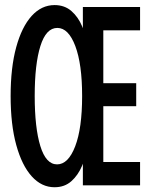

<svg xmlns="http://www.w3.org/2000/svg" viewBox="-20 -748 602 775"><path d="M200.2 7.8Q147.9 7.8 108.2 -36.1Q68.4 -80.1 45.7 -162.4Q22.9 -244.6 22.9 -360.4Q22.9 -475.1 45.4 -557.4Q67.9 -639.6 107.7 -683.6Q147.5 -727.5 200.2 -727.5Q240.7 -727.5 268.3 -703.4Q295.9 -679.2 311.5 -641.8Q327.1 -604.5 332.5 -564.5H314.5V-719.7H545.4V-625.5H397V-412.1H529.8V-319.3H397V-94.2H545.4V0H314.5V-157.7H332.5Q327.1 -116.7 311.3 -78.9Q295.4 -41 268.1 -16.6Q240.7 7.8 200.2 7.8ZM210.4 -84.5Q255.4 -84.5 283.4 -157.2Q311.5 -230 311.5 -360.4Q311.5 -489.3 283.9 -562.3Q256.3 -635.3 211.4 -635.3Q166 -635.3 143.1 -562.3Q120.1 -489.3 120.1 -360.4Q120.1 -232.4 142.8 -158.4Q165.5 -84.5 210.4 -84.5Z"/></svg>

Font: Reddit Mono Medium
Style: Regular
Weight: 500
Monospace: yes
Designer: Stephen Hutchings
Foundry: Reddit
Version: Version 1.014